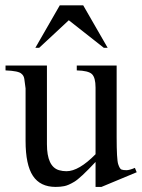

<svg xmlns="http://www.w3.org/2000/svg" viewBox="-20 -696 540 729"><path d="M232.4 -45.9Q279.3 -45.9 342.8 -110.4V-363.3Q342.8 -401.4 329.1 -414.6Q315.4 -427.7 271.5 -428.7V-447.3H422.9V-175.8Q422.9 -90.8 428.7 -72.8Q434.6 -54.7 441.4 -52.2Q448.2 -49.8 460 -49.8Q471.7 -49.8 492.2 -58.6L499 -42L365.2 13.7H342.8V-81.1Q285.2 -19.5 262.2 -5.9Q239.3 7.8 224.1 10.7Q209 13.7 191.4 13.7Q132.8 13.7 105 -28.3Q77.1 -70.3 77.1 -161.1V-360.4Q76.2 -368.2 72.3 -396.5Q70.3 -409.2 61.5 -416Q50.8 -426.8 1 -428.7V-447.3H158.2V-148.4Q158.2 -63.5 204.1 -49.8Q217.8 -45.9 232.4 -45.9ZM207 -675.8H295.9L388.7 -514.6H374L241.2 -619.1L128.9 -514.6H114.3Z"/></svg>

Font: Menaion Unicode
Style: Regular
Weight: 400
Designer: Aleksandr Andreev
Foundry: Ponomar Technologies, Inc.
Version: 2.0